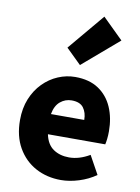

<svg xmlns="http://www.w3.org/2000/svg" viewBox="-103 -1021 801 1102"><g transform="rotate(10 298.0 -469.5)"><path d="M330 14Q248 14 182.5 -21.5Q117 -57 78.5 -124Q40 -191 40 -285Q40 -354 62.5 -409Q85 -464 123.5 -503Q162 -542 210.5 -562.5Q259 -583 310 -583Q392 -583 446 -547Q500 -511 527 -449Q554 -387 554 -309Q554 -285 551.5 -264Q549 -243 546 -232H212Q224 -174 262 -148Q300 -122 354 -122Q413 -122 474 -158L533 -51Q489 -20 434.5 -3Q380 14 330 14ZM209 -349H403Q403 -391 382.5 -419Q362 -447 313 -447Q276 -447 247 -423Q218 -399 209 -349ZM324 -655 236 -741 414 -953 534 -835Z"/></g></svg>

Font: Source Han Sans CN Heavy
Style: Regular
Weight: 900
Designer: Ryoko NISHIZUKA 西塚涼子 (kana, bopomofo & ideographs); Paul D. Hunt (Latin, Greek & Cyrillic); Sandoll Communications 산돌커뮤니
Foundry: Adobe
Version: Version 2.000;hotconv 1.0.107;makeotfexe 2.5.65593